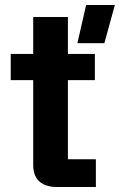

<svg xmlns="http://www.w3.org/2000/svg" viewBox="-20 -749 480 769"><path d="M290 -576 325 -729H440L398 -576ZM208 0Q163 0 138 -22Q113 -44 113 -89V-681H252V-111H364V0ZM23 -428V-533H360V-428Z"/></svg>

Font: Hubot Sans SemiBold
Style: Regular
Weight: 600
Designer: Deni Anggara
Foundry: GitHub, Inc., Subsidiary of Microsoft Corporation
Version: Version 2.000